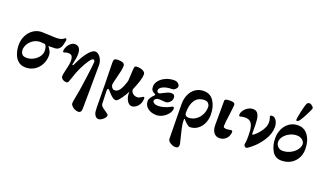

<svg xmlns="http://www.w3.org/2000/svg" viewBox="-90 -1319 3730 2206"><g transform="rotate(20 1775.5 -215.5)"><path d="M23 -206Q23 -266 49 -318Q75 -370 121 -401.5Q167 -433 225 -433Q253 -433 299 -430Q369 -426 397 -426Q457 -426 487 -448Q491 -451 497 -456Q503 -461 508 -460Q518 -455 518 -441Q518 -430 510 -400Q504 -359 482 -334Q460 -309 422 -309Q365 -309 349 -308Q373 -273 382.5 -254Q392 -235 392 -206Q392 -149 366.5 -98.5Q341 -48 293.5 -17Q246 14 184 14Q128 14 92 -18Q56 -50 39.5 -100.5Q23 -151 23 -206ZM328 -238Q328 -296 303 -316Q267 -320 247 -320Q202 -320 164.5 -297Q127 -274 105.5 -238.5Q84 -203 84 -167Q84 -134 101.5 -114Q119 -94 156 -94Q201 -94 240.5 -115Q280 -136 304 -169Q328 -202 328 -238Z M831 217Q831 194 844 131Q858 70 882 -108Q906 -286 906 -313Q906 -326 900.5 -333Q895 -340 885 -340Q870 -340 840.5 -298.5Q811 -257 779.5 -192Q748 -127 728 -61Q715 -21 707.5 -4Q700 13 686 13Q657 13 636.5 -2Q616 -17 616 -36Q616 -53 621 -75Q626 -97 627 -102Q629 -110 634 -134Q635 -141 639 -155Q643 -173 646.5 -193Q650 -213 650 -231Q650 -272 638 -291Q626 -310 597 -310Q571 -310 557.5 -304.5Q544 -299 541 -299Q534 -299 531 -302Q528 -305 528 -314Q528 -341 543 -369Q558 -397 581.5 -415Q605 -433 627 -433Q665 -433 683 -408.5Q701 -384 701 -336Q701 -290 681 -207V-204Q681 -196 686 -196Q689 -196 691.5 -199Q694 -202 697 -207Q741 -306 790.5 -369.5Q840 -433 879 -433Q900 -433 921.5 -414.5Q943 -396 956.5 -366Q970 -336 970 -304Q970 -197 968 21Q966 163 966 231Q966 285 927 285Q905 285 882.5 274Q860 263 845.5 247Q831 231 831 217Z M1104 0ZM1115 213Q1111 188 1111 54Q1110 35 1110 0Q1110 -134 1106 -260Q1104 -350 1104 -385Q1104 -411 1114 -421.5Q1124 -432 1157 -432Q1239 -432 1239 -389Q1239 -361 1231 -324Q1223 -287 1207 -224Q1205 -217 1197.5 -186.5Q1190 -156 1190 -146Q1190 -122 1204 -106Q1218 -90 1238 -90Q1271 -90 1297 -127Q1323 -164 1347 -245L1352 -330Q1353 -372 1357 -407Q1359 -421 1365.5 -426.5Q1372 -432 1385 -432Q1436 -432 1463.5 -416Q1491 -400 1491 -379Q1491 -339 1475.5 -291.5Q1460 -244 1430 -171Q1430 -143 1452 -123.5Q1474 -104 1506 -104Q1522 -104 1535 -110.5Q1548 -117 1561 -125.5Q1574 -134 1577 -134Q1581 -134 1585 -130Q1589 -126 1589 -122Q1589 -80 1573 -49Q1557 -18 1532 -1.5Q1507 15 1482 15Q1453 15 1430.5 -17Q1408 -49 1403 -95L1402 -112L1403 -129H1400Q1394 -116 1372.5 -80.5Q1351 -45 1326.5 -16Q1302 13 1286 13Q1267 13 1249 -0.5Q1231 -14 1216.5 -29Q1202 -44 1197 -49Q1194 -53 1182 -66.5Q1170 -80 1165 -80Q1152 -80 1152 -53L1154 11Q1157 62 1157 101Q1157 120 1173.5 136.5Q1190 153 1220 172Q1239 184 1249.5 193Q1260 202 1260 210Q1260 225 1246 242.5Q1232 260 1212 272.5Q1192 285 1176 285Q1150 285 1134 263Q1118 241 1115 213Z M1636 -105Q1636 -125 1652 -149Q1668 -173 1686 -189Q1692 -195 1692 -200Q1692 -207 1683 -211Q1659 -221 1647.5 -237Q1636 -253 1636 -281Q1636 -321 1665 -356Q1694 -391 1742 -412Q1790 -433 1843 -433Q1872 -433 1891.5 -417Q1911 -401 1911 -380Q1911 -364 1892.5 -346.5Q1874 -329 1854 -329Q1785 -329 1743 -308Q1701 -287 1701 -259Q1701 -247 1708 -239.5Q1715 -232 1729 -232Q1738 -232 1767 -249Q1796 -264 1819 -273.5Q1842 -283 1861 -283Q1887 -283 1897 -271.5Q1907 -260 1907 -240Q1907 -210 1883.5 -186.5Q1860 -163 1832 -163Q1824 -163 1798 -165Q1776 -168 1755 -168Q1731 -168 1715 -156.5Q1699 -145 1699 -130Q1699 -115 1718.5 -103.5Q1738 -92 1769 -92Q1799 -92 1839 -103.5Q1879 -115 1904 -130Q1926 -142 1931 -142Q1948 -142 1948 -125Q1948 -94 1924 -61.5Q1900 -29 1861.5 -7.5Q1823 14 1784 14Q1720 14 1678 -18.5Q1636 -51 1636 -105Z M2020 219Q2020 115 2017 14Q2017 -19 2015.5 -85.5Q2014 -152 2014 -207Q2014 -268 2036.5 -319.5Q2059 -371 2102 -402Q2145 -433 2205 -433Q2287 -433 2329.5 -366Q2372 -299 2372 -203Q2372 -145 2349.5 -96Q2327 -47 2285.5 -17.5Q2244 12 2192 12Q2178 12 2151 -11Q2124 -34 2109 -54Q2108 -57 2105 -57Q2100 -57 2100 -38Q2100 11 2115 71L2137 162Q2139 170 2147 202Q2155 234 2155 243Q2155 285 2117 285Q2085 285 2052.5 264.5Q2020 244 2020 219ZM2313 -276Q2313 -299 2296.5 -318.5Q2280 -338 2251 -338Q2172 -338 2133.5 -283.5Q2095 -229 2095 -130Q2095 -107 2108 -95.5Q2121 -84 2140 -84Q2187 -84 2227 -110Q2267 -136 2290 -180Q2313 -224 2313 -276Z M2460 -111 2461 -406Q2461 -421 2476.5 -426.5Q2492 -432 2527 -432Q2561 -432 2573.5 -424.5Q2586 -417 2586 -400Q2586 -381 2574 -285Q2558 -173 2558 -135Q2558 -121 2568.5 -116Q2579 -111 2599 -111Q2612 -111 2629.5 -114.5Q2647 -118 2655 -118Q2670 -118 2670 -98Q2670 -73 2656.5 -46.5Q2643 -20 2616.5 -2.5Q2590 15 2553 15Q2512 15 2486 -17.5Q2460 -50 2460 -111Z M2853 -18Q2853 -20 2857 -44.5Q2861 -69 2861 -122Q2861 -195 2849.5 -235.5Q2838 -276 2815 -292.5Q2792 -309 2755 -309Q2726 -309 2694 -300H2690Q2680 -300 2680 -318Q2680 -342 2698 -369Q2716 -396 2745.5 -414Q2775 -432 2807 -432Q2847 -432 2865.5 -405Q2884 -378 2889 -332.5Q2894 -287 2894 -202V-164Q2894 -153 2899 -153Q2905 -153 2916 -161Q2957 -192 2993.5 -245.5Q3030 -299 3030 -348Q3030 -375 3023.5 -395Q3017 -415 3016 -419Q3016 -426 3021.5 -429.5Q3027 -433 3041 -433Q3073 -433 3093 -398.5Q3113 -364 3113 -322Q3113 -239 3058.5 -155.5Q3004 -72 2936 -20Q2930 -15 2916 -4.5Q2902 6 2894.5 10Q2887 14 2881 14Q2872 14 2862.5 4Q2853 -6 2853 -18Z M3159 0ZM3159 -206Q3159 -266 3183 -318Q3207 -370 3252.5 -401.5Q3298 -433 3358 -433Q3437 -433 3482.5 -367.5Q3528 -302 3528 -201Q3528 -143 3502 -94Q3476 -45 3427 -15.5Q3378 14 3312 14Q3235 14 3197 -51.5Q3159 -117 3159 -206ZM3480 -250Q3474 -281 3448 -300Q3422 -319 3383 -319Q3339 -319 3297.5 -298Q3256 -277 3230.5 -244Q3205 -211 3205 -176Q3205 -144 3228 -120Q3251 -96 3286 -96Q3335 -96 3380 -118Q3425 -140 3452.5 -176Q3480 -212 3480 -250ZM3315 -491Q3315 -509 3332 -587.5Q3349 -666 3361 -694Q3366 -705 3375.5 -711Q3385 -717 3394 -716Q3412 -715 3430 -699Q3448 -683 3446 -669Q3445 -660 3412.5 -595.5Q3380 -531 3360 -502Q3341 -476 3327 -476Q3319 -476 3317 -479.5Q3315 -483 3315 -491Z"/></g></svg>

Font: EB Garamond
Style: Bold
Weight: 700
Designer: Georg Duffner and Octavio Pardo
Foundry: Georg Duffner
Version: Version 1.000; ttfautohint (v1.6)